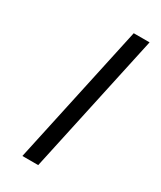

<svg xmlns="http://www.w3.org/2000/svg" viewBox="-171 -719 654 780"><g transform="rotate(30 156.0 -329.0)"><path d="M73.4 0 215.8 -658H290.1L147.6 0Z"/></g></svg>

Font: Ysabeau
Style: Bold Italic
Weight: 700
Italic angle: -12°
Designer: Christian Thalmann (Catharsis Fonts)
Version: Version 2.002